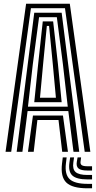

<svg xmlns="http://www.w3.org/2000/svg" viewBox="-20 -820 518 1037"><path d="M10 0 121 -800H357L468 0H437.5L331 -775.8H147L40.5 0ZM70 0 165 -751.2H313L408 0H377L349 -220H129L101 0ZM131 -244H346L319.5 -475.2L287 -727H191L157.5 -475.2ZM165 -268 186.2 -475.2 211 -704.5H267L292.8 -475.2L313 -268ZM196 -292H282L265 -475.2L245 -680H233L213 -475.2ZM131 0 158 -196H320L347 0H316L296 -172H182L162 0ZM340 30 336 63Q329 121.8 356 147.4Q383 173 453 173H477.2V197H453Q370.2 197 338.2 165.9Q306.2 134.8 315 63L319 30ZM418 30 415 53Q413.2 66.5 421.8 72.2Q430.2 78 453 78H477.2V101H453Q417.5 101 404 89.9Q390.5 78.8 395 53L399 30ZM380 30 376 58Q370.8 94 388.6 109.5Q406.5 125 453 125H477.2V149H453Q393.5 149 370.8 127.9Q348 106.8 355 58L359 30Z"/></svg>

Font: Big Shoulders Inline Display Black
Style: Regular
Weight: 900
Designer: Patric King
Foundry: XO Type Co
Version: Version 1.000